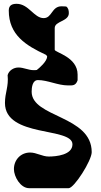

<svg xmlns="http://www.w3.org/2000/svg" viewBox="-20 -934 530 1007"><path d="M53 -47C53 -8 87 53 133 53H340C369 53 461 -92 461 -136C461 -329 146 -317 146 -453C146 -475 150 -514 179 -514C230 -514 283 -486 337 -486C359 -486 377 -483 387 -513V-543C387 -636 267 -659 267 -673V-787C267 -824 341 -821 341 -865C341 -878 339 -892 327 -900C323 -900 307 -901 303 -901C250 -901 254 -839 209 -839C158 -839 131 -914 67 -914C43 -914 26 -906 26 -879C26 -750 117 -695 220 -647L227 -640V-637C227 -612 185 -576 173 -567C171 -566 159 -566 157 -566C129 -566 104 -580 77 -580C52 -580 27 -565 20 -540C26 -479 6 -449 6 -394C6 -211 360 -269 360 -177C360 -121 274 -113 236 -113C201 -113 172 -134 138 -134C88 -134 53 -95 53 -47Z"/></svg>

Font: Charger
Style: Overspray
Weight: 400
Designer: Jasper
Foundry: Cannot Into Space Fonts
Version: Version 0.980